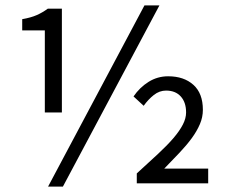

<svg xmlns="http://www.w3.org/2000/svg" viewBox="-20 -676 833 708"><path d="M145.3 -564H61.9V-605.3Q94.5 -611 115.6 -620.4Q136.7 -629.7 156.4 -644.1H208.2V-261.4H145.3ZM157.3 12 512.7 -656.1H567.9L212 12ZM484.4 -36.5Q528.5 -76.7 562.8 -108.6Q597.1 -140.5 619.7 -166.9Q642.2 -193.3 654.2 -216.5Q666.2 -239.8 666.2 -261.4Q666.2 -298.8 646.5 -320.4Q626.9 -342 592.3 -342Q567.9 -342 547.2 -325.7Q526.6 -309.4 509.8 -285.9L472.4 -320.4Q495 -353.5 527.8 -374.1Q560.7 -394.7 600 -394.7Q658 -394.7 693 -363.3Q728.1 -331.9 728.1 -271Q728.1 -243.6 717 -218Q706 -192.3 687.1 -166.4Q668.1 -140.5 642 -112.9Q615.8 -85.4 585.6 -54.2H747.7V0H484.4Z"/></svg>

Font: Namteng
Style: Regular
Weight: 400
Designer: Khon Soe Zaw Thu
Foundry: MPUA
Version: Version 1.03 June 17, 2016